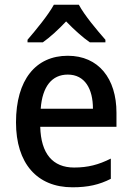

<svg xmlns="http://www.w3.org/2000/svg" viewBox="-20 -786 560 816"><path d="M315 -766H209C185 -722 133 -659 97 -617V-606H162C193 -628 228 -660 261 -695C295 -660 330 -628 362 -606H428V-617C392 -658 339 -721 315 -766ZM268 -549C132 -549 48 -447 48 -266C48 -92 137 10 288 10C354 10 402 -1 451 -26V-112C399 -86 354 -74 295 -74C204 -74 154 -133 151 -247H475V-307C475 -452 399 -549 268 -549ZM268 -469C341 -469 375 -408 375 -324H153C160 -419 201 -469 268 -469Z"/></svg>

Font: Noto Sans SemiCondensed Medium
Style: Regular
Weight: 500
Width: 4
Designer: Monotype Design Team
Foundry: Monotype Imaging Inc.
Version: Version 2.013